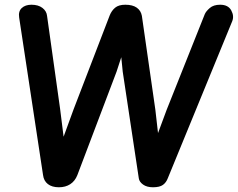

<svg xmlns="http://www.w3.org/2000/svg" viewBox="-20 -792 1006 812"><path d="M690 -39Q683 -20 669 -10Q655 0 627 0L633 -188L685 -328L846 -732Q851 -744 867 -758Q883 -772 911 -772Q945 -772 958 -748Q971 -724 962 -702ZM162 -52 61 -718Q57 -744 72 -758Q87 -772 113 -772Q142 -772 159.5 -758.5Q177 -745 179 -725L234 -333L257 -150L229 0Q200 0 182.5 -13.5Q165 -27 162 -52ZM307 -51Q297 -26 277 -13Q257 0 229 0V-159L291 -329L444 -727Q452 -747 467 -759.5Q482 -772 510 -772L504 -584L473 -489ZM567 -38 499 -489 489 -589 510 -772Q541 -772 558.5 -759.5Q576 -747 580 -725L637 -328L653 -188L627 0Q601 0 585 -11.5Q569 -23 567 -38Z"/></svg>

Font: Edu NSW ACT Foundation
Style: Bold
Weight: 700
Version: Version 1.003